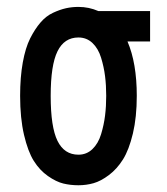

<svg xmlns="http://www.w3.org/2000/svg" viewBox="-20 -532 490 564"><path d="M210.4 -421.9Q168.9 -421.9 148.9 -381.3Q128.9 -340.8 128.9 -250.5Q128.9 -158.7 148.9 -118.2Q168.9 -77.6 210.4 -77.6Q234.4 -77.6 251.5 -94Q268.6 -110.4 276.9 -137.7Q285.2 -165 288.6 -192.4Q292 -219.7 292 -250.5Q292 -281.2 288.6 -308.3Q285.2 -335.4 276.9 -362.5Q268.6 -389.6 251.5 -405.8Q234.4 -421.9 210.4 -421.9ZM381.8 -250.5Q381.8 -188 370.4 -139.9Q358.9 -91.8 341.3 -63.7Q323.7 -35.6 300 -17.8Q276.4 0 254.9 6.1Q233.4 12.2 210.4 12.2Q187 12.2 166 7.1Q145 2 120.8 -14.9Q96.7 -31.7 79.3 -59.3Q62 -86.9 50.5 -136Q39.1 -185.1 39.1 -250.5Q39.1 -305.2 46.9 -348.4Q54.7 -391.6 68.6 -419.2Q82.5 -446.8 98.9 -465.8Q115.2 -484.9 135.7 -494.4Q156.2 -503.9 173.8 -507.8Q191.4 -511.7 210.4 -511.7Q241.2 -511.7 269 -499.5H420.9V-410.2H354.5Q381.8 -346.7 381.8 -250.5Z"/></svg>

Font: Anka/Coder Narrow
Style: Bold
Weight: 700
Width: 3
Monospace: yes
Version: Version 001.100